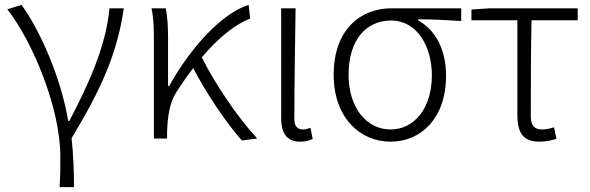

<svg xmlns="http://www.w3.org/2000/svg" viewBox="-20 -567 2414 786"><path d="M224 199H283C283 136 280 61 273 -1C402 -215 460 -354 487 -533H428C414 -375 340 -218 264 -72H259C231 -246 143 -445 68 -547L10 -529C114 -396 227 -124 227 73C227 125 227 148 224 199Z M1033 0C948 -92 859 -227 806 -332C875 -414 944 -468 1004 -491L998 -547C888 -513 759 -371 672 -214H668V-412C668 -458 665 -507 658 -533H600C610 -490 610 -438 610 -395V0H664V-26C666 -90 674 -149 704 -193C726 -227 748 -259 771 -288C823 -188 905 -65 970 8Z M1209 13C1232 13 1248 8 1260 2L1251 -44C1238 -39 1229 -37 1219 -37C1199 -37 1185 -50 1185 -78C1185 -225 1188 -379 1190 -533H1131V-85C1131 -19 1156 13 1209 13Z M1579 13C1704 13 1806 -84 1806 -256C1806 -365 1763 -444 1691 -484V-488C1752 -488 1806 -485 1868 -481V-533H1582C1459 -533 1346 -449 1346 -261C1346 -85 1454 13 1579 13ZM1579 -37C1482 -37 1407 -124 1407 -261C1407 -409 1483 -483 1581 -483C1688 -483 1748 -376 1748 -259C1748 -124 1676 -37 1579 -37Z M2189 13C2216 13 2242 7 2258 1L2248 -46C2233 -41 2215 -37 2199 -37C2167 -37 2153 -54 2153 -92C2153 -220 2153 -350 2156 -484H2345V-533H1984L1910 -528V-484H2098V-98C2098 -22 2122 13 2189 13Z"/></svg>

Font: Source Han Sans SC Light
Style: Regular
Weight: 300
Designer: Ryoko NISHIZUKA (kana & ideographs); Paul D. Hunt (Latin, Greek & Cyrillic); Wenlong ZHANG (bopomofo); Sandoll Communica
Foundry: Adobe Systems Incorporated
Version: Version 1.004;PS 1.004;hotconv 1.0.82;makeotf.lib2.5.63406